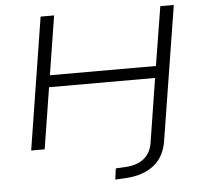

<svg xmlns="http://www.w3.org/2000/svg" viewBox="-59 -767 1072 1021"><g transform="rotate(-5 477.0 -256.0)"><path d="M515 193 523 134 577 131Q638 127 674 98Q710 69 719 15L773 -327H207L155 0H83L195 -705H267L217 -390H783L834 -705H906L792 8Q786 49 769.5 81.5Q753 114 725 137Q697 160 659 173.5Q621 187 572 190Z"/></g></svg>

Font: Nunito Sans 10pt Expanded Light
Style: Italic
Weight: 300
Width: 7
Italic angle: -9°
Designer: Vernon Adams
Foundry: Vernon Adams
Version: Version 3.101;gftools[0.9.27]